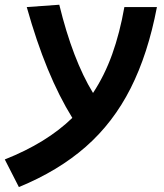

<svg xmlns="http://www.w3.org/2000/svg" viewBox="-77 -547 683 798"><path d="M1.5 230.5 -57.1 115.7Q116.7 46.9 223.6 -57.1Q168.5 -146 121.3 -260.5Q74.2 -375 34.2 -517.6L169.4 -527.3Q225.1 -299.3 309.6 -160.6Q357.4 -232.9 389.2 -321.3Q420.9 -409.7 439.9 -517.6H575.2Q538.1 -322.8 465.8 -179.9Q393.6 -37.1 279.5 63Q165.5 163.1 1.5 230.5Z"/></svg>

Font: Cascadia Mono
Style: Bold Italic
Weight: 700
Italic angle: -10°
Monospace: yes
Designer: Aaron Bell
Foundry: Saja Typeworks
Version: Version 2404.023; ttfautohint (v1.8.4)